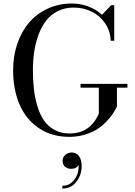

<svg xmlns="http://www.w3.org/2000/svg" viewBox="-20 -780 779 1108"><path d="M444.8 -295.9H715.3V-273.9H654.8V-165Q644.5 -143.6 630.6 -122.6Q616.7 -101.6 592.3 -76.7Q567.9 -51.8 539.1 -33.4Q510.3 -15.1 468.5 -2.7Q426.8 9.8 380.4 9.8Q278.8 9.8 204.6 -40.3Q130.4 -90.3 93 -176.5Q55.7 -262.7 55.7 -375Q55.7 -457.5 80.3 -528.8Q105 -600.1 148.9 -650.9Q192.9 -701.7 256.3 -730.7Q319.8 -759.8 395 -759.8Q443.8 -759.8 489.3 -742.7Q534.7 -725.6 568.8 -694.8L621.6 -750H639.2V-544.9H619.1Q616.7 -602.1 585.9 -646.5Q555.2 -690.9 507.6 -713.6Q460 -736.3 404.8 -736.3Q354.5 -736.3 314 -716.1Q273.4 -695.8 246.8 -661.6Q220.2 -627.4 202.6 -580.3Q185.1 -533.2 177.5 -482.4Q169.9 -431.6 169.9 -375Q169.9 -316.9 175.5 -266.8Q181.2 -216.8 195.6 -168.2Q210 -119.6 233.2 -85.7Q256.3 -51.8 293.9 -30.8Q331.5 -9.8 380.4 -9.8Q500 -9.8 548.8 -121.6Q549.8 -124.5 550.3 -125V-273.9H444.8ZM341.3 147.5Q341.3 127.4 356.9 113.8Q372.6 100.1 395 100.1Q419.9 100.1 435.5 120.6Q451.2 141.1 451.2 177.7Q451.2 229.5 420.9 268.8Q390.6 308.1 339.8 308.1V292Q382.3 292 409.2 256.8Q436 221.7 433.6 172.4Q420.9 194.3 392.1 194.3Q367.2 194.3 354.2 181.2Q341.3 168 341.3 147.5Z"/></svg>

Font: Bodoni* 11pt
Style: Regular
Weight: 400
Version: Version 2.3